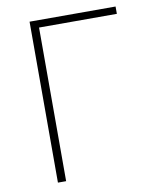

<svg xmlns="http://www.w3.org/2000/svg" viewBox="-82 -790 693 853"><g transform="rotate(-10 264.5 -363.0)"><path d="M110 0H147V-693H498V-726H110Z"/></g></svg>

Font: Harano Aji Gothic KR ExtraLight
Style: Regular
Weight: 250
Foundry: Masamichi Hosoda
Version: HaranoAjiGothicKR-ExtraLight version 20220220;ttx 4.29.1